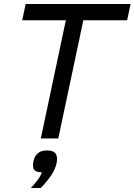

<svg xmlns="http://www.w3.org/2000/svg" viewBox="-20 -696 676 965"><path d="M398.9 -594.2 272.9 0H185.1L311 -594.2H91.8L108.9 -675.8H636.2L619.1 -594.2ZM134.8 249Q152.8 230.5 168.5 209.5Q184.1 188.5 190.9 169.9Q168 169.9 157 162.1Q146 154.3 146 136.2Q146 117.2 152.1 100.3Q158.2 83.5 171.9 73.2Q187 60.1 216.8 60.1Q242.7 60.1 254.6 70.6Q266.6 81.1 266.6 102.1Q266.6 120.6 260.5 138.7Q254.4 156.7 244.6 173.8Q235.8 189 220.5 208.5Q205.1 228 184.6 249Z"/></svg>

Font: Lorenzo Sans
Style: Italic
Weight: 400
Italic angle: -12°
Foundry: Intel Corporation
Version: Version 1.00; ttfautohint (v1.5)